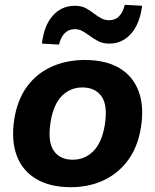

<svg xmlns="http://www.w3.org/2000/svg" viewBox="-20 -766 644 797"><path d="M274 11Q188 11 130.5 -23Q73 -57 49.5 -120Q26 -183 39 -270Q52 -352 92.5 -407Q133 -462 195 -489.5Q257 -517 332 -517Q419 -517 475.5 -483.5Q532 -450 555.5 -387Q579 -324 565 -237Q552 -156 511.5 -101Q471 -46 410 -17.5Q349 11 274 11ZM282 -103Q332 -103 367.5 -138.5Q403 -174 415 -247Q428 -329 401.5 -366Q375 -403 322 -403Q272 -403 237 -368Q202 -333 190 -260Q177 -178 203 -140.5Q229 -103 282 -103ZM225 -581 154 -585Q163 -661 199.5 -701.5Q236 -742 290 -742Q318 -742 336.5 -732Q355 -722 371 -709Q386 -698 400.5 -690Q415 -682 433 -682Q482 -682 498 -746L570 -742Q560 -666 523.5 -625.5Q487 -585 434 -585Q406 -585 386 -596Q366 -607 350 -619Q336 -629 322 -637Q308 -645 291 -645Q241 -645 225 -581Z"/></svg>

Font: Mulish ExtraLight ExtraBold
Style: Italic
Weight: 800
Italic angle: -9°
Version: Version 3.603